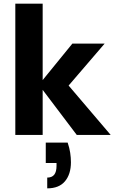

<svg xmlns="http://www.w3.org/2000/svg" viewBox="-20 -740 640 1053"><path d="M401 0 193 -275 377 -501H554L305 -211V-331L587 0ZM64 0V-720H214V0ZM239 293V234Q265 234 277.5 218Q290 202 290 170V154H231V42H351Q361 71 365 98Q369 125 369 150Q369 215 336.5 254Q304 293 239 293Z"/></svg>

Font: DM Sans 18pt Black
Style: Regular
Weight: 900
Designer: Colophon Foundry, Jonny Pinhorn
Foundry: Colophon Foundry
Version: Version 4.004;gftools[0.9.30]